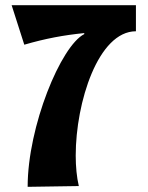

<svg xmlns="http://www.w3.org/2000/svg" viewBox="-20 -720 571 743"><path d="M74 -547C156 -571 227 -584 306 -592V-588C216 -543 87 -231 87 3L285 0C277 -34 273 -75 273 -118C273 -324 360 -599 506 -599V-700H25Z"/></svg>

Font: Brassia
Style: Regular
Weight: 400
Designer: Ariel Martín Pérez
Foundry: Tunera Type Foundry
Version: Version 1.600;hotconv 1.0.109;makeotfexe 2.5.65596